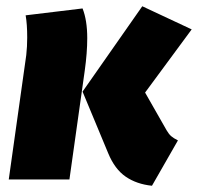

<svg xmlns="http://www.w3.org/2000/svg" viewBox="-20 -574 633 614"><path d="M326 -84 244 -281 435 -554 593 -480 444 -278 513 -157Q520 -145 527.5 -138.5Q535 -132 549 -125L466 20Q417 15 382 -9Q347 -33 326 -84ZM64 -398Q67 -425 67 -454Q67 -497 62 -525L244 -547Q259 -509 259 -452Q259 -405 251 -348L202 0H8Z"/></svg>

Font: Fira Sans Black
Style: Italic
Weight: 900
Italic angle: -8°
Designer: Carrois Corporate & Edenspiekermann AG
Foundry: Carrois Corporate GbR & Edenspiekermann AG
Version: Version 4.203